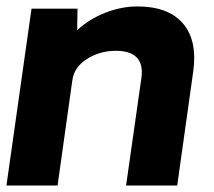

<svg xmlns="http://www.w3.org/2000/svg" viewBox="-25 -577 664 597"><path d="M402 -557Q498 -557 543.5 -504.5Q589 -452 576 -356L526 0H367L415 -337Q425 -419 335 -419Q286 -419 246 -394Q206 -369 200 -328L154 0H-5L73 -550H216L215 -483Q251 -517 301.5 -537Q352 -557 402 -557Z"/></svg>

Font: Oakes Grotesk Bold
Style: Italic
Weight: 700
Italic angle: -8°
Designer: Samuel Oakes
Foundry: Samuel Oakes
Version: Version 1.000;PS 001.000;hotconv 1.0.88;makeotf.lib2.5.64775